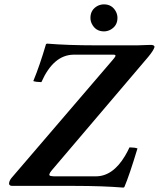

<svg xmlns="http://www.w3.org/2000/svg" viewBox="-20 -853 729 881"><path d="M395 -771Q395 -809.1 429.2 -826.7Q442.9 -833 457 -833Q495.1 -833 512.7 -798.3Q519 -784.7 519 -771Q519 -732.9 484.4 -715.3Q470.7 -709 457 -709Q418.9 -709 401.4 -743.7Q395 -756.8 395 -771ZM419.9 -43.9Q497.6 -43.9 553.7 -137.7Q564.9 -156.7 574.2 -176.8Q599.6 -176.3 610.8 -171.9Q573.2 -47.4 550.8 4.9Q549.3 6.8 545.9 7.8Q449.7 0 324.2 0H37.1Q22.5 0 21.5 -9.8Q21.5 -12.7 22 -15.1Q24.4 -26.9 34.2 -38.1L498 -579.1Q502 -584 504.4 -586.9Q506.8 -589.8 509 -594Q511.2 -598.1 509 -600.1Q506.8 -602.1 501 -602.1H316.9Q225.1 -600.6 169.9 -476.1Q144.5 -476.6 132.8 -481Q162.6 -553.2 190.9 -649.9Q192.4 -651.9 195.8 -652.8Q292 -645 418 -645H610.8Q627 -645 654.3 -646.5Q668.9 -647 673.8 -647Q689.5 -646 689 -637.2Q684.6 -621.1 659.2 -590.8L217.8 -71.8Q198.7 -49.3 211.4 -45.9Q217.8 -44.4 228 -43.9Z"/></svg>

Font: Linux Libertine Capitals O
Style: Bold Italic Samll Caps
Weight: 400
Italic angle: -12°
Designer: Philipp H. Poll
Foundry: Philipp H. Poll
Version: Version 5.0.4